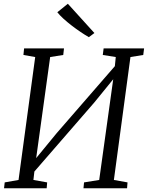

<svg xmlns="http://www.w3.org/2000/svg" viewBox="-20 -1000 786 1020"><path d="M1.5 0 5 -31 78.5 -44 167 -697 104.5 -708 108 -743H320L316 -708L246.5 -697L168 -130L154 -138L281 -292.5L614.5 -676.5L586.5 -611.5L595 -697L526 -708L530.5 -743H745.5L741 -708L673 -697L585 -44L657.5 -31L655 0H423.5L426.5 -31L507 -44L586 -611.5L603.5 -606L480.5 -455L139 -61.5L167 -126.5L157.5 -44L230.5 -31L228 0ZM452 -802.5Q432 -814 408.2 -830Q384.5 -846 360.5 -864.5Q336.5 -883 316.5 -901.2Q296.5 -919.5 284.5 -935L340.5 -980L481.5 -824.5Z"/></svg>

Font: Merriweather 48pt Light
Style: Italic
Weight: 300
Italic angle: -7.8°
Version: Version 2.101